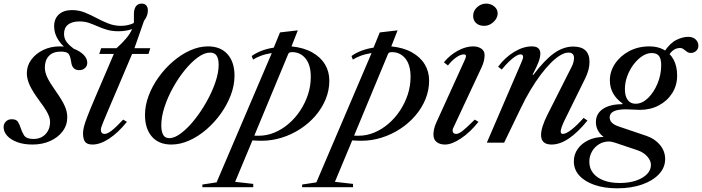

<svg xmlns="http://www.w3.org/2000/svg" viewBox="-47 -792 3898 1066"><path d="M466.5 10.5Q436.5 10.5 425.2 -4.8Q414 -20 414 -52.5Q414 -66.5 418.5 -86.2Q423 -106 437.8 -144.5Q452.5 -183 482 -252L585 -492.5H504L514.5 -524.5H600Q631.5 -552.5 653.5 -578.8Q675.5 -605 686.5 -630.5Q669.5 -624.5 650.5 -621.5Q631.5 -618.5 611 -618.5Q575 -618.5 547 -626.8Q519 -635 495 -645.8Q471 -656.5 447 -664.8Q423 -673 394 -673Q353 -673 330.8 -655.2Q308.5 -637.5 308.5 -604Q308.5 -578 323.5 -558Q338.5 -538 377.5 -510.5L352.5 -498.5Q304 -529.5 278.8 -567Q253.5 -604.5 253.5 -645.5Q253.5 -688 280 -712Q306.5 -736 352.5 -736Q389.5 -736 423 -722.8Q456.5 -709.5 488.5 -692.2Q520.5 -675 554 -661.8Q587.5 -648.5 624.5 -648.5Q643.5 -648.5 662.2 -652.5Q681 -656.5 695.5 -664Q696.5 -667 696.5 -670Q696.5 -673 696.5 -676V-713.5Q696.5 -742 707.8 -757Q719 -772 740 -772Q756 -772 765 -761.8Q774 -751.5 774 -734Q774 -719.5 768.8 -705Q763.5 -690.5 752.5 -676L699.5 -524.5H787.5L777.5 -492.5H686.5L605.5 -301.5Q573.5 -227 555 -183.2Q536.5 -139.5 527.5 -117.5Q518.5 -95.5 515.8 -86.5Q513 -77.5 513 -72Q513 -48.5 534.5 -48.5Q549.5 -48.5 573.5 -67.2Q597.5 -86 637 -128L657.5 -115.5Q609.5 -55.5 559.5 -22.5Q509.5 10.5 466.5 10.5ZM133.5 10.5Q85 10.5 49 -2.8Q13 -16 -7 -38Q-27 -60 -27 -87Q-27 -104.5 -14.5 -117.2Q-2 -130 18 -130Q44 -130 53 -115Q62 -100 68 -81Q74.5 -59.5 87 -40Q99.5 -20.5 139 -20.5Q180.5 -20.5 205.8 -47.2Q231 -74 231 -115.5Q231 -130 225.5 -145.2Q220 -160.5 207.8 -180.8Q195.5 -201 174 -229.5Q134.5 -283 118.2 -318.2Q102 -353.5 102 -386Q102 -427 126.8 -460.8Q151.5 -494.5 193 -514.5Q234.5 -534.5 285 -534.5Q326.5 -534.5 361.2 -521.8Q396 -509 416.8 -488.2Q437.5 -467.5 437.5 -443.5Q437.5 -425.5 424.8 -414Q412 -402.5 392.5 -402.5Q354.5 -402.5 348.5 -446Q343.5 -482.5 332.8 -494Q322 -505.5 291 -505.5Q247 -505.5 224.5 -481.5Q202 -457.5 202 -417Q202 -391.5 215 -363.2Q228 -335 261.5 -287.5Q298 -236 312.2 -204Q326.5 -172 326.5 -141.5Q326.5 -97.5 301 -63.2Q275.5 -29 231.8 -9.2Q188 10.5 133.5 10.5Z M904.5 10.5Q834 10.5 796 -33.8Q758 -78 758 -153.5Q758 -206.5 778.2 -260.5Q798.5 -314.5 833.8 -363.5Q869 -412.5 913.8 -451Q958.5 -489.5 1008.5 -512Q1058.5 -534.5 1107.5 -534.5Q1178 -534.5 1216.5 -490.8Q1255 -447 1255 -372Q1255 -318.5 1234.5 -264.2Q1214 -210 1178.8 -160.8Q1143.5 -111.5 1098.5 -72.8Q1053.5 -34 1003.5 -11.8Q953.5 10.5 904.5 10.5ZM893 -25Q922.5 -25 959 -52.8Q995.5 -80.5 1032 -126Q1068.5 -171.5 1099.2 -226Q1130 -280.5 1148.5 -334.5Q1167 -388.5 1167 -432.5Q1167 -465.5 1155.8 -482.8Q1144.5 -500 1119 -500Q1088 -500 1051.5 -473.5Q1015 -447 979 -402.8Q943 -358.5 913.5 -305.2Q884 -252 866.2 -197.5Q848.5 -143 848.5 -96.5Q848.5 -61.5 859 -43.2Q869.5 -25 893 -25Z M1076.5 247.5V232.5L1155.5 220.5L1462 -497.5Q1427 -492 1401.2 -482.2Q1375.5 -472.5 1358 -461L1350.5 -481Q1374.5 -498.5 1406.5 -510.5Q1438.5 -522.5 1473 -527.5L1507.5 -612L1606.5 -623.5L1571.5 -534.5Q1639.5 -527.5 1686.2 -501.2Q1733 -475 1757.2 -434.8Q1781.5 -394.5 1781.5 -344.5Q1781.5 -290.5 1761 -240.8Q1740.5 -191 1704.2 -149Q1668 -107 1620.2 -76Q1572.5 -45 1517.8 -27.8Q1463 -10.5 1405.5 -10.5Q1394.5 -10.5 1381.2 -11Q1368 -11.5 1354.5 -12.5L1258.5 217.5L1359 229V247.5ZM1391 -38.5Q1435 -38.5 1477 -56Q1519 -73.5 1555.5 -104.8Q1592 -136 1619.5 -177.5Q1647 -219 1662.8 -266.8Q1678.5 -314.5 1678.5 -365Q1678.5 -432 1649.5 -467.2Q1620.5 -502.5 1575.5 -502.5Q1566 -502.5 1561 -500.5Q1556 -498.5 1553 -491.5L1365 -39Q1374.5 -38.5 1379.5 -38.5Q1384.5 -38.5 1391 -38.5Z M1630.5 247.5V232.5L1709.5 220.5L2016 -497.5Q1981 -492 1955.2 -482.2Q1929.5 -472.5 1912 -461L1904.5 -481Q1928.5 -498.5 1960.5 -510.5Q1992.5 -522.5 2027 -527.5L2061.5 -612L2160.5 -623.5L2125.5 -534.5Q2193.5 -527.5 2240.2 -501.2Q2287 -475 2311.2 -434.8Q2335.5 -394.5 2335.5 -344.5Q2335.5 -290.5 2315 -240.8Q2294.5 -191 2258.2 -149Q2222 -107 2174.2 -76Q2126.5 -45 2071.8 -27.8Q2017 -10.5 1959.5 -10.5Q1948.5 -10.5 1935.2 -11Q1922 -11.5 1908.5 -12.5L1812.5 217.5L1913 229V247.5ZM1945 -38.5Q1989 -38.5 2031 -56Q2073 -73.5 2109.5 -104.8Q2146 -136 2173.5 -177.5Q2201 -219 2216.8 -266.8Q2232.5 -314.5 2232.5 -365Q2232.5 -432 2203.5 -467.2Q2174.5 -502.5 2129.5 -502.5Q2120 -502.5 2115 -500.5Q2110 -498.5 2107 -491.5L1919 -39Q1928.5 -38.5 1933.5 -38.5Q1938.5 -38.5 1945 -38.5Z M2424 10.5Q2395 10.5 2377.2 -3.5Q2359.5 -17.5 2359.5 -45.5Q2359.5 -58 2362.8 -74.2Q2366 -90.5 2374.5 -109.5L2535 -462.5Q2538 -469 2539 -473.2Q2540 -477.5 2540 -481Q2540 -490 2527.5 -490Q2510 -490 2486.2 -473.5Q2462.5 -457 2440 -428.5L2417.5 -446Q2451.5 -487.5 2495.8 -511Q2540 -534.5 2579.5 -534.5Q2607 -534.5 2625.2 -522Q2643.5 -509.5 2643.5 -486Q2643.5 -472 2639.8 -455Q2636 -438 2628 -420.5L2469 -80.5Q2467 -77 2466.5 -73.8Q2466 -70.5 2466 -67.5Q2466 -48.5 2485.5 -48.5Q2499.5 -48.5 2520 -64.2Q2540.5 -80 2589 -128L2609.5 -115.5Q2563 -57 2512 -23.2Q2461 10.5 2424 10.5ZM2641.5 -648.5Q2613 -648.5 2596.5 -663.8Q2580 -679 2580 -704.5Q2580 -732 2602 -752Q2624 -772 2652 -772Q2677.5 -772 2696.8 -756.5Q2716 -741 2716 -717.5Q2716 -700 2705.2 -684.2Q2694.5 -668.5 2677.5 -658.5Q2660.5 -648.5 2641.5 -648.5Z M3015.5 10.5Q2957 10.5 2957 -42.5Q2957 -85 2993 -156L3127.5 -422.5Q3133 -433 3136.5 -446Q3140 -459 3140 -470Q3140 -500 3108.5 -500Q3088.5 -500 3063.5 -485Q3038.5 -470 3011 -442.5Q2983.5 -415 2954.8 -376.8Q2926 -338.5 2898 -291.8Q2870 -245 2844.5 -191.5L2752 0H2656L2846 -441.5Q2857.5 -467.5 2857.5 -475Q2857.5 -490 2843 -490Q2832 -490 2815.2 -479.5Q2798.5 -469 2778.8 -450Q2759 -431 2739 -406L2718.5 -421.5Q2757 -473.5 2807.8 -504Q2858.5 -534.5 2906 -534.5Q2953 -534.5 2953 -494.5Q2953 -474.5 2943.2 -448.2Q2933.5 -422 2910 -377.5L2914 -376Q2977.5 -460 3029.5 -496.8Q3081.5 -533.5 3136 -533.5Q3226 -533.5 3226 -447.5Q3226 -405 3202 -356.5L3085.5 -120Q3077 -102 3071.5 -86.2Q3066 -70.5 3066 -62Q3066 -48.5 3078 -48.5Q3095.5 -48.5 3125.5 -71.8Q3155.5 -95 3193.5 -137.5L3214.5 -122.5Q3161.5 -57 3111.5 -23.2Q3061.5 10.5 3015.5 10.5Z M3640.5 -504Q3672.5 -552.5 3707.8 -570Q3743 -587.5 3774.5 -587.5Q3800 -587.5 3815.2 -573Q3830.5 -558.5 3830.5 -538Q3830.5 -521 3818.2 -509.5Q3806 -498 3789 -498Q3778 -498 3770.8 -502.2Q3763.5 -506.5 3757.5 -511.8Q3751.5 -517 3744.8 -521.2Q3738 -525.5 3729 -525.5Q3709 -525.5 3693.2 -514.8Q3677.5 -504 3661.5 -479ZM3394 224Q3445 224 3484 210.8Q3523 197.5 3545 175Q3567 152.5 3567 124Q3567 99 3546.2 76.2Q3525.5 53.5 3493.5 42.5L3367 0Q3346 -6.5 3335.5 -6.5Q3303.5 -6.5 3278.8 8.8Q3254 24 3239.5 49.5Q3225 75 3225 106Q3225 142.5 3246 169Q3267 195.5 3305 209.8Q3343 224 3394 224ZM3481.5 -216Q3518 -216 3550.5 -247.2Q3583 -278.5 3603.5 -327.8Q3624 -377 3624 -431Q3624 -465 3611.8 -481.2Q3599.5 -497.5 3571 -497.5Q3544.5 -497.5 3518.2 -480Q3492 -462.5 3470.2 -433.5Q3448.5 -404.5 3435.5 -369Q3422.5 -333.5 3422.5 -297Q3422.5 -258.5 3438 -237.2Q3453.5 -216 3481.5 -216ZM3380 253.5Q3308.5 253.5 3254 234.8Q3199.5 216 3169.2 182.5Q3139 149 3139 104Q3139 65.5 3160.5 35Q3182 4.5 3219.5 -13.5Q3257 -31.5 3304.5 -31.5Q3261.5 -64.5 3261.5 -114.5Q3261.5 -160.5 3300.2 -187Q3339 -213.5 3408.5 -213.5L3409.5 -217.5Q3339 -267.5 3339 -346Q3339 -395.5 3367.8 -438.5Q3396.5 -481.5 3446.2 -508Q3496 -534.5 3559.5 -534.5Q3605 -534.5 3639.5 -515.5Q3674 -496.5 3693.2 -460.2Q3712.5 -424 3712.5 -372Q3712.5 -317.5 3685 -274.5Q3657.5 -231.5 3610.8 -206.8Q3564 -182 3505.5 -182Q3490 -182 3468.5 -183.5Q3447 -185 3428.5 -185Q3382.5 -185 3360.2 -173.8Q3338 -162.5 3338 -140.5Q3338 -123.5 3350.2 -111Q3362.5 -98.5 3387.5 -90L3542.5 -37.5Q3589.5 -21.5 3617.8 13.2Q3646 48 3646 91Q3646 138 3611.8 174.8Q3577.5 211.5 3517.5 232.5Q3457.5 253.5 3380 253.5Z"/></svg>

Font: Libre Caslon Text
Style: Italic
Weight: 400
Italic angle: -22.583°
Designer: Pablo Impallari, Rodrigo Fuenzalida, Katja Schimmel
Foundry: Pablo Impallari, Rodrigo Fuenzalida
Version: Version 2.000